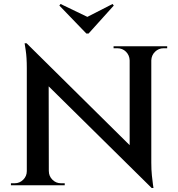

<svg xmlns="http://www.w3.org/2000/svg" viewBox="-20 -933 897 967"><path d="M114 -715 733 -103 744 14 125 -597ZM118 -71V0H35V-10Q35 -10 44 -10Q53 -10 54 -10Q79 -10 97 -28Q115 -46 115 -71ZM226 -71Q226 -46 244 -28Q262 -10 287 -10Q288 -10 297 -10Q306 -10 306 -10V0H223V-71ZM114 -715 225 -594 226 0H115V-590Q115 -644 109.5 -679.5Q104 -715 104 -715ZM742 -700V-114Q742 -78 745 -49Q748 -20 750.5 -3Q753 14 753 14H744L633 -111V-700ZM822 -700V-690Q822 -690 813 -690Q804 -690 804 -690Q779 -690 761 -672.5Q743 -655 742 -629H739V-700ZM552 -700H635V-629H633Q632 -655 614.5 -672.5Q597 -690 571 -690Q571 -690 562 -690Q553 -690 552 -690ZM553 -905 547 -913 420 -848 285 -913 279 -905 415 -764H426Z"/></svg>

Font: Cinzel SemiBold
Style: Regular
Weight: 600
Designer: Natanael Gama
Version: Version 2.000